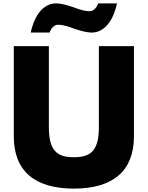

<svg xmlns="http://www.w3.org/2000/svg" viewBox="-20 -1097 871 1132"><path d="M405.6 -932C405.6 -932 477.1 -905 520 -905C641 -905 669.6 -1077 669.6 -1077H558.5C558.5 -1077 544.2 -1031 509 -1031C469.4 -1031 425.4 -1050 425.4 -1050C425.4 -1050 353.9 -1077 311 -1077C190 -1077 161.4 -905 161.4 -905H272.5C272.5 -905 286.8 -951 322 -951C361.6 -951 405.6 -932 405.6 -932ZM562.9 -825H769.7V-293C769.7 -89 646.5 15 415.5 15C184.5 15 61.3 -89 61.3 -293V-825H268.1V-348C268.1 -210 314.3 -170 415.5 -170C516.7 -170 562.9 -210 562.9 -348Z"/></svg>

Font: Hussar
Style: BdWide
Weight: 700
Foundry: Cannot Into Space Fonts
Version: Version 2.00